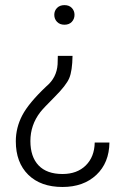

<svg xmlns="http://www.w3.org/2000/svg" viewBox="-20 -558 499 765"><path d="M269 -335.4Q268.1 -275.4 255.9 -246.6Q243.7 -217.8 197.8 -171.9Q151.9 -126 140.6 -111.3Q101.1 -60.1 101.1 3.9Q101.1 66.9 133.8 101.1Q166.5 135.3 229 135.3Q287.1 135.3 321.8 101.1Q356.4 66.9 357.4 9.8H416Q415 90.8 363.8 138.9Q312.5 187 229 187Q142.1 187 92.5 138.2Q43 89.4 43 4.9Q43 -49.3 68.8 -98.6Q94.7 -147.9 164.6 -213.9Q206.1 -248.5 209.5 -301.8L210.4 -335.4ZM276.9 -499Q276.9 -482.4 266.1 -470.9Q255.4 -459.5 236.8 -459.5Q218.3 -459.5 207.3 -470.9Q196.3 -482.4 196.3 -499Q196.3 -515.1 207.3 -526.4Q218.3 -537.6 236.8 -537.6Q255.4 -537.6 266.1 -526.4Q276.9 -515.1 276.9 -499Z"/></svg>

Font: Shabnam Thin FD
Style: Thin-FD
Weight: 100
Foundry: DejaVu fonts team - Redesigned by Saber Rastikerdar - Based on Vazir font
Version: Version 5.0.0